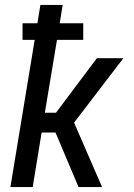

<svg xmlns="http://www.w3.org/2000/svg" viewBox="-20 -755 540 775"><path d="M297 0 204 -220H148L112 0H22L120 -594H71V-661H131L143 -735H233L221 -661H316V-594H210L161 -300H206L371 -520H478L279 -260L392 0Z"/></svg>

Font: Iosevka Medium
Style: Italic
Weight: 500
Italic angle: -9°
Monospace: yes
Designer: Belleve Invis
Foundry: Belleve Invis
Version: Version 32.5.0; ttfautohint (v1.8.4)